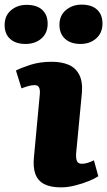

<svg xmlns="http://www.w3.org/2000/svg" viewBox="-68 -796 463 830"><path d="M104 -388Q106 -407 101 -417.5Q96 -428 82 -428Q70 -428 56.5 -424.5Q43 -421 25 -414L1 -491Q21 -502 62.5 -515.5Q104 -529 156 -529Q198 -529 228.5 -516Q259 -503 274.5 -473Q290 -443 286 -394L261 -132Q260 -112 264.5 -100Q269 -88 286 -88Q299 -88 312.5 -92.5Q326 -97 338 -103L357 -34Q342 -24 315 -13Q288 -2 256 6Q224 14 196 14Q151 14 123.5 0Q96 -14 85 -43.5Q74 -73 79 -119ZM-48 -688Q-48 -728 -20.5 -751.5Q7 -775 47 -775Q91 -775 114.5 -753.5Q138 -732 138 -693Q138 -653 111 -629.5Q84 -606 42 -606Q0 -606 -24 -627.5Q-48 -649 -48 -688ZM189 -689Q189 -729 217 -752.5Q245 -776 285 -776Q328 -776 351.5 -754.5Q375 -733 375 -694Q375 -654 348 -630Q321 -606 280 -606Q238 -606 213.5 -628Q189 -650 189 -689Z"/></svg>

Font: Literata ExtraBold
Style: Italic
Weight: 800
Italic angle: -2°
Designer: Latin by Veronika Burian and Jose Scaglione. Greek by Irene Vlachou. Cyrillic by Vera Evstafieva
Foundry: TypeTogether
Version: Version 3.002